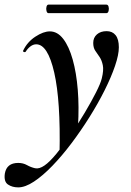

<svg xmlns="http://www.w3.org/2000/svg" viewBox="-94 -531 567 832"><path d="M-15 281Q-41 281 -59.5 268.5Q-78 256 -73 221Q-65 175 -15 175Q6 175 23 184.5Q40 194 58 198Q76 202 99 186Q121 171 151 134.5Q181 98 213 51.5Q245 5 273.5 -43Q302 -91 322 -130.5Q342 -170 347 -191Q356 -227 351.5 -248.5Q347 -270 337.5 -284Q328 -298 319 -311Q310 -324 310 -345Q310 -368 326 -382Q342 -396 368 -396Q393 -396 407 -378.5Q421 -361 421 -326Q421 -294 404.5 -245.5Q388 -197 359.5 -140Q331 -83 294 -24Q257 35 216 89.5Q175 144 133 187.5Q91 231 53 256Q15 281 -15 281ZM164 135Q169 -94 141 -216.5Q113 -339 63 -339Q50 -339 38 -330Q26 -321 18 -308Q16 -304 10.5 -305.5Q5 -307 6 -311Q24 -349 59 -372Q94 -395 122 -395Q155 -395 180 -362.5Q205 -330 221 -273Q237 -216 243 -142Q249 -68 244 16ZM116 -474Q110 -474 107.5 -483.5Q105 -493 107.5 -502Q110 -511 116 -511H367Q374 -511 376.5 -502Q379 -493 376.5 -483.5Q374 -474 367 -474Z"/></svg>

Font: Cormorant Garamond Light
Style: Italic
Weight: 300
Italic angle: -10°
Designer: Christian Thalmann (Catharsis Fonts)
Foundry: Catharsis Fonts
Version: Version 4.001